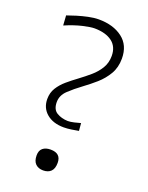

<svg xmlns="http://www.w3.org/2000/svg" viewBox="-146 -845 719 930"><g transform="rotate(20 213.5 -380.0)"><path d="M217.3 -219.7Q162.1 -219.7 128.9 -247.8Q95.7 -275.9 95.7 -322.3Q95.7 -354.5 111.3 -379.6Q127 -404.8 151.6 -425.8Q176.3 -446.8 203.6 -466.8Q231.9 -487.8 258.1 -510.3Q284.2 -532.7 301 -560.5Q317.9 -588.4 317.9 -624Q317.9 -671.9 285.2 -696.5Q252.4 -721.2 194.8 -721.7Q173.8 -721.7 133.3 -712.2Q92.8 -702.6 46.4 -682.6L43 -733.4Q63 -740.7 90.1 -749Q117.2 -757.3 146 -763.4Q174.8 -769.5 199.2 -769.5Q273.9 -769.5 321.3 -733.6Q368.7 -697.8 368.7 -628.9Q368.7 -583 348.4 -548.6Q328.1 -514.2 297.9 -487.5Q267.6 -460.9 236.8 -438.5Q200.2 -411.6 172.1 -385Q144 -358.4 144 -323.7Q144 -285.2 168.5 -270.8Q192.9 -256.3 225.1 -255.4Q238.8 -255.4 257.6 -259.8Q276.4 -264.2 289.6 -268.1L293 -229Q278.3 -226.1 256.8 -222.9Q235.4 -219.7 217.3 -219.7ZM194.8 10.3Q170.4 10.3 155.5 -3.9Q140.6 -18.1 140.6 -47.9Q140.6 -73.2 155.5 -85.2Q170.4 -97.2 195.3 -97.2Q249 -97.2 249 -47.9Q249 -18.1 234.6 -3.9Q220.2 10.3 194.8 10.3Z"/></g></svg>

Font: Pinar-FD Light
Style: Regular
Weight: 300
Designer: Amin Abedi
Version: Version 2.000